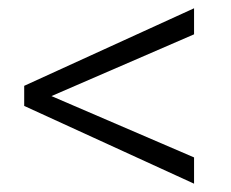

<svg xmlns="http://www.w3.org/2000/svg" viewBox="-20 -549 551 457"><path d="M441.9 -467.3 102.5 -320.3 441.9 -174.3V-111.8L37.6 -296.9V-344.7L441.9 -529.3Z"/></svg>

Font: Vazirmatn RD UI FD ExtraLight
Style: Regular
Weight: 200
Designer: Saber Rastikerdar
Foundry: Saber Rastikerdar
Version: Version 33.003